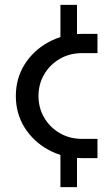

<svg xmlns="http://www.w3.org/2000/svg" viewBox="-20 -649 449 788"><path d="M228 119V-25L296 -15V119ZM228 -484V-629H296V-495ZM320 0Q241 0 179 -34Q117 -68 81 -125.5Q45 -183 45 -255Q45 -327 81 -384.5Q117 -442 179 -476Q241 -510 320 -510H380V-431H317Q266 -431 225.5 -407.5Q185 -384 161.5 -344Q138 -304 138 -255Q138 -206 161.5 -166Q185 -126 225.5 -102.5Q266 -79 317 -79H380V0Z"/></svg>

Font: MuseoModerno Thin
Style: Regular
Weight: 400
Version: Version 1.003